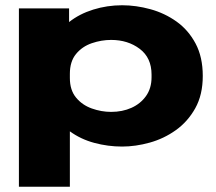

<svg xmlns="http://www.w3.org/2000/svg" viewBox="-20 -546 821 731"><path d="M52 165V-514H243V-462Q282 -493 335 -509.5Q388 -526 445 -526Q498 -526 552.5 -511Q607 -496 652 -464Q697 -432 724.5 -380.5Q752 -329 752 -257Q752 -185 723.5 -134Q695 -83 649.5 -50.5Q604 -18 550 -3Q496 12 445 12Q391 12 339 -2Q287 -16 246 -46V165ZM246 -249Q246 -203 269.5 -174.5Q293 -146 329.5 -133Q366 -120 403 -120Q446 -120 480.5 -135.5Q515 -151 536 -180.5Q557 -210 557 -252V-262Q557 -326 512 -360Q467 -394 403 -394Q366 -394 329.5 -381.5Q293 -369 269.5 -340.5Q246 -312 246 -265Z"/></svg>

Font: Special Gothic Expanded One
Style: Regular
Weight: 400
Designer: Alistair McCready
Foundry: Monolith
Version: Version 1.010; ttfautohint (v1.8.4.7-5d5b)